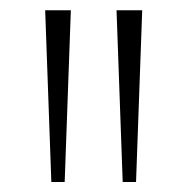

<svg xmlns="http://www.w3.org/2000/svg" viewBox="-20 -828 365 374"><path d="M80 -473.5 68 -808H118L106 -473.5ZM219 -473.5 207 -808H257L245 -473.5Z"/></svg>

Font: Encode Sans SmCnd XLt
Style: Regular
Weight: 200
Width: 4
Designer: Multiple Designers
Foundry: Impallari Type
Version: Version 3.002; ttfautohint (v1.8.3) -l 8 -r 50 -G 200 -x 14 